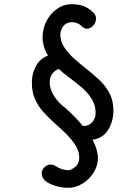

<svg xmlns="http://www.w3.org/2000/svg" viewBox="-20 -795 648 916"><path d="M305 101Q272 101 240.5 90.5Q209 80 192 64Q185 56 182 48Q179 40 179 33Q179 21 185 11.5Q191 2 200.5 -4Q210 -10 221 -10Q229 -10 235.5 -7.5Q242 -5 250 0Q264 9 279.5 13Q295 17 305 17Q319 17 338.5 1.5Q358 -14 358 -43Q358 -73 340.5 -101Q323 -129 297 -155Q271 -181 244 -204Q213 -232 187.5 -260Q162 -288 147 -322Q132 -356 132 -402Q132 -442 150.5 -478Q169 -514 209 -530Q195 -553 189 -574.5Q183 -596 183 -615Q183 -659 202 -695Q221 -731 252.5 -753Q284 -775 320 -775Q358 -775 382.5 -764.5Q407 -754 426 -734Q433 -727 435.5 -720.5Q438 -714 438 -707Q438 -694 432 -683Q426 -672 416 -665Q406 -658 394 -658Q387 -658 380 -662Q373 -666 367 -672Q362 -678 350 -683.5Q338 -689 322 -689Q305 -689 292.5 -680Q280 -671 274 -657Q268 -643 268 -629Q268 -598 286.5 -569.5Q305 -541 333 -516Q361 -491 390 -468Q424 -442 454 -413.5Q484 -385 502.5 -350Q521 -315 521 -267Q521 -217 496.5 -176.5Q472 -136 422 -128Q447 -79 447 -41Q447 -4 426.5 28.5Q406 61 373.5 81Q341 101 305 101ZM376 -194Q393 -193 406.5 -201Q420 -209 428 -223.5Q436 -238 436 -253Q437 -285 424.5 -310Q412 -335 392.5 -356Q373 -377 349 -395Q327 -413 304 -430Q281 -447 261 -466Q241 -459 229 -442.5Q217 -426 217 -403Q217 -376 232.5 -346.5Q248 -317 277 -292Q293 -280 320 -254Q347 -228 376 -194Z"/></svg>

Font: Playpen Sans Arabic
Style: Regular
Weight: 400
Designer: Azza Alameddine, Laura Meseguer, Veronika Burian, José Scaglione
Foundry: TypeTogether
Version: Version 2.000